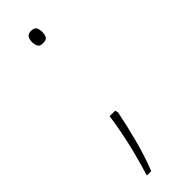

<svg xmlns="http://www.w3.org/2000/svg" viewBox="-228 -546 689 689"><g transform="rotate(-45 117.0 -201.5)"><path d="M116 -470Q101 -470 96 -479Q91 -488 91 -501Q91 -513 96 -522.5Q101 -532 116 -532Q134 -532 138.5 -522.5Q143 -513 143 -501Q143 -488 138.5 -479Q134 -470 116 -470ZM128 -116 131 -104Q120 -49 103.5 14Q87 77 66 129H44Q66 56 79 -1.5Q92 -59 100 -116Z"/></g></svg>

Font: Noto Sans Devanagari Thin
Style: Regular
Weight: 100
Designer: Jelle Bosma - Monotype Design Team
Foundry: Monotype Imaging Inc.
Version: Version 2.004; ttfautohint (v1.8.4.7-5d5b)